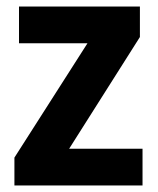

<svg xmlns="http://www.w3.org/2000/svg" viewBox="-20 -566 481 586"><path d="M415 0H24V-85L247 -434H38V-546H407V-453L191 -112H415Z"/></svg>

Font: Noto Sans Devanagari UI SemiCondensed
Style: Bold
Weight: 700
Width: 4
Designer: Jelle Bosma - Monotype Design Team
Foundry: Monotype Imaging Inc.
Version: Version 2.004; ttfautohint (v1.8.4.7-5d5b)